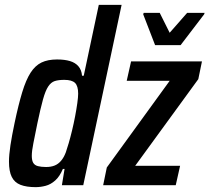

<svg xmlns="http://www.w3.org/2000/svg" viewBox="-20 -763 863 791"><path d="M127 8Q89 8 64.5 -1.5Q40 -11 28.5 -34Q17 -57 17 -97Q17 -125 23 -164.5Q29 -204 40 -256Q56 -332 71.5 -383Q87 -434 106 -463.5Q125 -493 151 -505.5Q177 -518 215 -518Q246 -518 268 -511.5Q290 -505 303 -490Q316 -475 318 -451H325L387 -743H481L323 0H235L246 -67H239Q226 -36 207.5 -19.5Q189 -3 168 2.5Q147 8 127 8ZM170 -75Q190 -75 205 -81Q220 -87 231.5 -100.5Q243 -114 251 -135Q256 -149 263 -173Q270 -197 277 -226Q284 -255 289.5 -284Q295 -313 298.5 -338Q302 -363 302 -377Q302 -409 289 -421.5Q276 -434 245 -434Q221 -434 205.5 -429Q190 -424 178.5 -406.5Q167 -389 157 -353Q147 -317 134 -255Q124 -205 117.5 -173Q111 -141 111 -121Q111 -102 117 -92Q123 -82 136.5 -78.5Q150 -75 170 -75ZM405 0 420 -73 679 -430H502L520 -510H812L797 -437L537 -80H722L704 0ZM619 -577 570 -704 572 -710H638L679 -628L751 -710H823L821 -704L724 -577Z"/></svg>

Font: Saira Condensed Medium
Style: Italic
Weight: 500
Width: 3
Italic angle: -12°
Designer: Hector Gatti with collaboration of the Omnibus-Type team
Foundry: Omnibus-Type
Version: Version 1.101